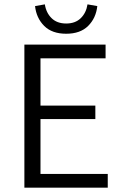

<svg xmlns="http://www.w3.org/2000/svg" viewBox="-20 -862 564 882"><path d="M92 -657H465V-594H166V-377H418V-315H166V-63H475V0H92ZM141 -834 186 -842Q192 -803 217 -778.5Q242 -754 284 -754Q326 -754 351 -778.5Q376 -803 382 -842L427 -834Q421 -779 385 -743Q349 -707 284 -707Q219 -707 183 -743Q147 -779 141 -834Z"/></svg>

Font: Assistant-zap
Style: zap
Weight: 400
Designer: Hebrew By Ben Nathan, Latin by Paul Hunt
Version: Version 2.001